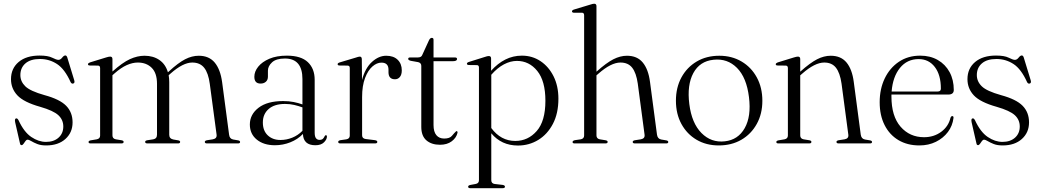

<svg xmlns="http://www.w3.org/2000/svg" viewBox="-20 -750 5448 1004"><path d="M220.5 -8Q261.5 -8 286.2 -30.2Q311 -52.5 311 -88.5Q311 -123.5 285.2 -147.5Q259.5 -171.5 190 -191.5Q104.5 -215.5 71 -251.2Q37.5 -287 37.5 -336Q37.5 -392 77.5 -425.8Q117.5 -459.5 187 -459.5Q231 -459.5 253.2 -448.2Q275.5 -437 285.5 -437Q296 -437 305 -448.5Q314 -460 321.5 -460Q328 -460 331.5 -450.5L368 -331Q372.5 -317 364 -313.5Q355.5 -310 349.5 -320Q318.5 -389 278.2 -415.2Q238 -441.5 189 -441.5Q139.5 -441.5 113 -418.5Q86.5 -395.5 86.5 -357.5Q86.5 -324 112.2 -298.8Q138 -273.5 213 -252.5Q292.5 -231 326 -196.8Q359.5 -162.5 359.5 -110Q359.5 -57 322 -23.2Q284.5 10.5 221.5 10.5Q193.5 10.5 174.8 3Q156 -4.5 143.8 -12Q131.5 -19.5 124 -19.5Q118 -19.5 113 -12.2Q108 -5 103 2Q98 9 93 9Q86 9 84.5 0L59.5 -109.5Q55.5 -128 63 -130.5Q70.5 -133.5 77 -121Q105.5 -59.5 143.5 -33.8Q181.5 -8 220.5 -8Z M568 -441V-375.5V-376Q620.5 -423 659.5 -440.8Q698.5 -458.5 735.5 -458.5Q781 -458.5 813.2 -436.5Q845.5 -414.5 858 -372L862.5 -376Q912 -421.5 947.8 -440Q983.5 -458.5 1019.5 -458.5Q1073 -458.5 1102.8 -422.8Q1132.5 -387 1141.5 -320.5L1178 -45.5Q1180.5 -24 1199.5 -20.5L1225.5 -16Q1235.5 -14 1235.5 -7.5Q1235.5 0 1224.5 0H1062.5Q1051 0 1051 -8Q1051 -14 1061.5 -16.5L1093 -21.5Q1115.5 -25.5 1112.5 -46.5L1077 -311.5Q1069.5 -368 1047.8 -395.5Q1026 -423 985.5 -423Q937 -423 872 -365.5L862 -356.5Q865 -339.5 865 -320.5V-45Q865 -25 886.5 -20.5L912.5 -16Q922 -14 922 -8Q922 0 911 0H751Q739 0 739 -8Q739 -14.5 749.5 -16.5L781.5 -21.5Q801 -25 801 -46V-311.5Q801 -368 773.2 -395.5Q745.5 -423 701 -423Q673 -423 642.8 -409.5Q612.5 -396 577.5 -365L568 -356.5V-42Q568 -25 585.5 -21.5L616 -16.5Q626.5 -14.5 626.5 -8Q626.5 0 615 0H454Q443 0 443 -7.5Q443 -13.5 453.5 -16L486 -21.5Q503.5 -25 503.5 -41V-394Q503.5 -406.5 492.5 -407L449 -407.5Q440 -408 440 -414Q440 -419.5 450 -423.5L534.5 -449.5Q548.5 -454 556 -454Q568 -454 568 -441Z M1286.5 -99Q1286.5 -151.5 1332 -186.5Q1377.5 -221.5 1460.5 -221.5Q1491 -221.5 1515.8 -216.5Q1540.5 -211.5 1561.5 -204V-336.5Q1561.5 -444 1470 -444Q1424 -444 1402.5 -424Q1381 -404 1381 -380.5V-349Q1381 -332 1370.2 -322.5Q1359.5 -313 1342.5 -313Q1310 -313 1310 -348.5Q1310 -376 1330.2 -401.2Q1350.5 -426.5 1388.5 -442.8Q1426.5 -459 1480 -459Q1554 -459 1589.8 -425Q1625.5 -391 1625.5 -333V-56.5Q1625.5 -35.5 1632.5 -27Q1639.5 -18.5 1650.5 -18.5Q1662.5 -18.5 1668.5 -24.2Q1674.5 -30 1677.5 -37.5Q1680 -43 1684 -43Q1689.5 -43 1689.5 -35.5Q1689.5 -21 1674.2 -5.8Q1659 9.5 1629 9.5Q1566.5 9.5 1564 -49.5Q1536.5 -21 1498 -5.8Q1459.5 9.5 1417.5 9.5Q1359 9.5 1322.8 -20Q1286.5 -49.5 1286.5 -99ZM1354.5 -109.5Q1354.5 -66.5 1380.2 -42.2Q1406 -18 1446.5 -18Q1478 -18 1508 -30Q1538 -42 1561.5 -66V-188.5Q1541 -196 1518.8 -201.2Q1496.5 -206.5 1470.5 -206.5Q1415 -206.5 1384.8 -180Q1354.5 -153.5 1354.5 -109.5Z M1872 -441 1873 -332Q1889.5 -394 1925 -426.2Q1960.5 -458.5 1999.5 -458.5Q2038 -458.5 2059.5 -437.5Q2081 -416.5 2081 -382Q2081 -359.5 2071 -347.5Q2061 -335.5 2045.5 -335.5Q2012 -335.5 2011.5 -371.5V-385.5Q2011.5 -422.5 1974.5 -422.5Q1950.5 -422.5 1927.2 -402.2Q1904 -382 1888.8 -341.8Q1873.5 -301.5 1873.5 -242.5V-42.5Q1873.5 -25.5 1892.5 -23L1941 -17Q1953 -15 1953 -8Q1953 0 1941 0H1760Q1748.5 0 1748.5 -8Q1748.5 -14.5 1760 -17L1791.5 -21.5Q1809 -25 1809 -41V-394.5Q1809 -406.5 1798 -407L1754.5 -407.5Q1745.5 -408 1745.5 -414.5Q1745.5 -420 1756 -423.5L1839.5 -448.5Q1855 -454 1861.5 -454Q1871.5 -454 1872 -441Z M2167 -425 2128 -432Q2114.5 -435.5 2114.5 -442Q2114.5 -449.5 2124 -449.5H2164Q2183.5 -449.5 2188 -462.5L2223.5 -540Q2229.5 -552 2238 -552Q2247 -552 2247 -542V-449.5H2359Q2370 -449.5 2370 -441.5Q2370 -430 2348 -430H2247V-96Q2247 -61 2261.8 -43.2Q2276.5 -25.5 2302.5 -25.5Q2331.5 -25.5 2343 -39.5Q2354.5 -53.5 2365.5 -64Q2373 -66 2372.5 -56Q2366.5 -29.5 2342.2 -11.2Q2318 7 2281 7Q2236.5 7 2209.8 -16Q2183 -39 2183 -86.5V-405.5Q2183 -421 2167 -425Z M2548 -444V-380Q2582.5 -418.5 2622.8 -438.8Q2663 -459 2709 -459Q2763.5 -459 2806.5 -430.2Q2849.5 -401.5 2874.8 -350.8Q2900 -300 2900 -234Q2900 -157 2871.2 -102.2Q2842.5 -47.5 2794.5 -18.2Q2746.5 11 2688.5 11Q2602 11 2549 -53V192Q2549 209.5 2566.5 212L2609.5 217Q2620.5 219.5 2620.5 226Q2620.5 234 2609 234H2438.5Q2428 234 2428 226Q2428 219.5 2440 217L2467 212Q2484.5 209 2484.5 192.5V-397Q2484.5 -409 2474 -409.5L2430.5 -410Q2421.5 -411 2421.5 -417Q2421.5 -422.5 2431.5 -426L2514.5 -452Q2528.5 -457 2536 -457Q2548 -457 2548 -444ZM2683 -431.5Q2649.5 -431.5 2615.2 -413.5Q2581 -395.5 2549 -359V-80.5Q2599 -13 2674.5 -13Q2741 -13 2786.5 -64.8Q2832 -116.5 2832 -223Q2832 -326.5 2789.5 -379Q2747 -431.5 2683 -431.5Z M3099 -718V-375L3100 -376Q3151 -421.5 3187.2 -440Q3223.5 -458.5 3258.5 -458.5Q3312 -458.5 3341.2 -423Q3370.5 -387.5 3379 -321.5L3415.5 -46Q3418.5 -24 3437.5 -20.5L3464 -16Q3474.5 -14 3474.5 -7.5Q3474.5 0 3463.5 0H3300Q3288.5 0 3288.5 -8Q3288.5 -14 3299 -16.5L3331 -21.5Q3353.5 -25.5 3350.5 -46L3315 -313Q3307 -369 3285.8 -396Q3264.5 -423 3224.5 -423Q3175.5 -423 3109.5 -365L3099 -356V-42Q3099 -25 3116.5 -21.5L3147 -16.5Q3157.5 -14.5 3157.5 -8Q3157.5 0 3146 0H2984.5Q2974 0 2974 -7.5Q2974 -14 2986 -17L3017 -21.5Q3034.5 -25 3034.5 -41.5V-670.5Q3034.5 -683 3023.5 -683.5H2980Q2971 -684.5 2971 -690.5Q2971 -696.5 2981 -700L3065.5 -725.5Q3080 -730.5 3087 -730.5Q3099 -730.5 3099 -718Z M3741.5 -458.5Q3806.5 -458.5 3857.5 -428.5Q3908.5 -398.5 3937.5 -345.2Q3966.5 -292 3966.5 -223Q3966.5 -154.5 3937.2 -101.8Q3908 -49 3856.8 -19.2Q3805.5 10.5 3738.5 10.5Q3673 10.5 3622.5 -19.2Q3572 -49 3543.2 -101.8Q3514.5 -154.5 3514.5 -223.5Q3514.5 -292 3543.2 -345Q3572 -398 3623 -428.2Q3674 -458.5 3741.5 -458.5ZM3770 -11Q3839.5 -18.5 3874.2 -80Q3909 -141.5 3896.5 -242Q3884 -344.5 3833.8 -395Q3783.5 -445.5 3711 -437.5Q3639 -430 3605.5 -367.8Q3572 -305.5 3584.5 -206Q3597 -106 3648 -54.5Q3699 -3 3770 -11Z M4164.5 -441.5V-375L4165.5 -376Q4216.5 -421.5 4252.5 -440Q4288.5 -458.5 4324 -458.5Q4377.5 -458.5 4406.8 -423Q4436 -387.5 4444.5 -321.5L4481 -46Q4484 -24 4503 -20.5L4529.5 -16Q4540 -14 4540 -7.5Q4540 0 4529 0H4365.5Q4354 0 4354 -8Q4354 -14 4364.5 -16.5L4396.5 -21.5Q4419 -25.5 4416 -46L4380.5 -313Q4372.5 -369 4351.2 -396Q4330 -423 4290 -423Q4241 -423 4175 -365L4164.5 -356V-42Q4164.5 -25 4182 -21.5L4212.5 -16.5Q4223 -14.5 4223 -8Q4223 0 4211.5 0H4050Q4039.5 0 4039.5 -7.5Q4039.5 -13.5 4050 -16L4082.5 -21.5Q4100 -25 4100 -41.5V-394Q4100 -406.5 4089 -407L4045.5 -407.5Q4036.5 -408 4036.5 -414Q4036.5 -419.5 4046.5 -423.5L4131 -449.5Q4145.5 -454 4152.5 -454Q4164.5 -454 4164.5 -441.5Z M4967.5 -279.5Q4967.5 -255.5 4938 -255.5H4641.5Q4641.5 -250 4641.5 -245Q4641.5 -142.5 4689.2 -87.5Q4737 -32.5 4812 -32.5Q4863.5 -32.5 4901.8 -60.8Q4940 -89 4950.5 -135Q4954 -143 4959.5 -143Q4967 -143 4966 -133Q4961 -92 4936.8 -59.8Q4912.5 -27.5 4874 -8.5Q4835.5 10.5 4787.5 10.5Q4725 10.5 4678.2 -17.2Q4631.5 -45 4605.8 -95.8Q4580 -146.5 4580 -215.5Q4580 -284.5 4606.2 -339.5Q4632.5 -394.5 4680.2 -426.8Q4728 -459 4792 -459Q4844.5 -459 4884 -436.2Q4923.5 -413.5 4945.5 -373Q4967.5 -332.5 4967.5 -279.5ZM4784 -441Q4723.5 -441 4686 -394.8Q4648.5 -348.5 4642.5 -271.5H4883.5Q4900 -271.5 4900 -286.5Q4900 -358.5 4868.2 -399.8Q4836.5 -441 4784 -441Z M5222 -8Q5263 -8 5287.8 -30.2Q5312.5 -52.5 5312.5 -88.5Q5312.5 -123.5 5286.8 -147.5Q5261 -171.5 5191.5 -191.5Q5106 -215.5 5072.5 -251.2Q5039 -287 5039 -336Q5039 -392 5079 -425.8Q5119 -459.5 5188.5 -459.5Q5232.5 -459.5 5254.8 -448.2Q5277 -437 5287 -437Q5297.5 -437 5306.5 -448.5Q5315.5 -460 5323 -460Q5329.5 -460 5333 -450.5L5369.5 -331Q5374 -317 5365.5 -313.5Q5357 -310 5351 -320Q5320 -389 5279.8 -415.2Q5239.5 -441.5 5190.5 -441.5Q5141 -441.5 5114.5 -418.5Q5088 -395.5 5088 -357.5Q5088 -324 5113.8 -298.8Q5139.5 -273.5 5214.5 -252.5Q5294 -231 5327.5 -196.8Q5361 -162.5 5361 -110Q5361 -57 5323.5 -23.2Q5286 10.5 5223 10.5Q5195 10.5 5176.2 3Q5157.5 -4.5 5145.2 -12Q5133 -19.5 5125.5 -19.5Q5119.5 -19.5 5114.5 -12.2Q5109.5 -5 5104.5 2Q5099.5 9 5094.5 9Q5087.5 9 5086 0L5061 -109.5Q5057 -128 5064.5 -130.5Q5072 -133.5 5078.5 -121Q5107 -59.5 5145 -33.8Q5183 -8 5222 -8Z"/></svg>

Font: Fraunces 72pt Light
Style: Regular
Weight: 300
Version: Version 1.000;[0bf87f6ff]